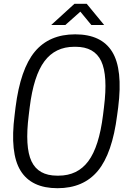

<svg xmlns="http://www.w3.org/2000/svg" viewBox="-20 -970 689 1001"><path d="M522.9 -839.8H456.1L398.9 -909.2L320.8 -839.8H247.1L368.2 -950.2H432.1ZM372.1 -791Q508.8 -791 564.9 -700Q621.1 -608.9 596.2 -410.2L590.8 -370.1Q565.4 -169.9 490.2 -79.3Q415 11.2 279.8 11.2Q143.6 11.2 87.2 -80.1Q30.8 -171.4 56.2 -370.1L61 -410.2Q86.4 -610.4 161.6 -700.7Q236.8 -791 372.1 -791ZM277.8 -54.2H285.2Q384.3 -54.2 440.4 -129.6Q496.6 -205.1 517.1 -370.1L522 -410.2Q543 -576.7 507.6 -651.4Q472.2 -726.1 374 -726.1H367.2Q268.1 -726.1 211.7 -650.6Q155.3 -575.2 134.8 -410.2L129.9 -370.1Q108.9 -203.6 144.3 -128.9Q179.7 -54.2 277.8 -54.2Z"/></svg>

Font: Cooper Hewitt
Style: Book Italic
Weight: 706
Designer: Village Type and Design LLC
Foundry: Cooper Hewitt Smithsonian Design Museum
Version: 1.000